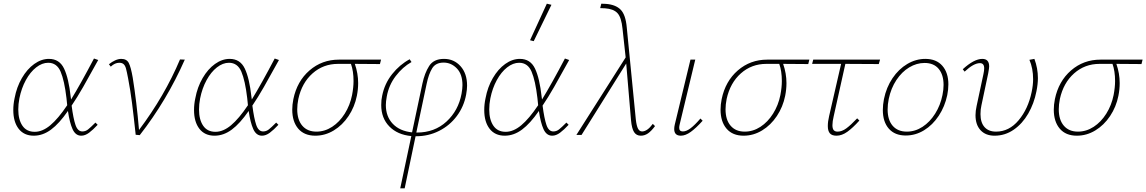

<svg xmlns="http://www.w3.org/2000/svg" viewBox="-20 -731 6209 1040"><path d="M497 -67 509 -55Q484 -28 462.5 -12Q441 4 420 4Q389 4 373 -31.5Q357 -67 348 -130Q301 -62 256.5 -29Q212 4 163 4Q110 4 81 -33.5Q52 -71 52 -135Q52 -167 59 -199Q70 -259 98.5 -308Q127 -357 165.5 -384.5Q204 -412 245 -412Q302 -412 327 -359.5Q352 -307 363 -206L365 -192Q417 -277 489 -414L512 -406Q463 -317 430.5 -260Q398 -203 368 -159Q377 -89 389 -54Q401 -19 426 -19Q443 -19 456.5 -29.5Q470 -40 497 -67ZM344 -161 340 -200Q329 -294 308.5 -342.5Q288 -391 241 -391Q208 -391 176 -366Q144 -341 120 -297Q96 -253 85 -198Q79 -167 79 -138Q79 -83 101.5 -50Q124 -17 168 -17Q210 -17 252.5 -52.5Q295 -88 344 -161Z M981 -408Q883 -186 737 1L715 -1Q704 -104 695 -174Q686 -244 674 -306Q667 -343 662.5 -359.5Q658 -376 649.5 -383.5Q641 -391 626 -391Q602 -391 580 -370L570 -383Q586 -396 603.5 -404Q621 -412 637 -412Q666 -412 677.5 -390Q689 -368 699 -310Q720 -180 733 -27Q872 -212 955 -409Z M1476 -67 1488 -55Q1463 -28 1441.5 -12Q1420 4 1399 4Q1368 4 1352 -31.5Q1336 -67 1327 -130Q1280 -62 1235.5 -29Q1191 4 1142 4Q1089 4 1060 -33.5Q1031 -71 1031 -135Q1031 -167 1038 -199Q1049 -259 1077.5 -308Q1106 -357 1144.5 -384.5Q1183 -412 1224 -412Q1281 -412 1306 -359.5Q1331 -307 1342 -206L1344 -192Q1396 -277 1468 -414L1491 -406Q1442 -317 1409.5 -260Q1377 -203 1347 -159Q1356 -89 1368 -54Q1380 -19 1405 -19Q1422 -19 1435.5 -29.5Q1449 -40 1476 -67ZM1323 -161 1319 -200Q1308 -294 1287.5 -342.5Q1267 -391 1220 -391Q1187 -391 1155 -366Q1123 -341 1099 -297Q1075 -253 1064 -198Q1058 -167 1058 -138Q1058 -83 1080.5 -50Q1103 -17 1147 -17Q1189 -17 1231.5 -52.5Q1274 -88 1323 -161Z M2038 -384Q1945 -384 1902 -385Q1920 -333 1920 -281Q1920 -247 1913 -212Q1901 -152 1868 -102.5Q1835 -53 1788 -24.5Q1741 4 1688 4Q1628 4 1595.5 -34Q1563 -72 1563 -137Q1563 -164 1569 -194Q1589 -291 1656.5 -349.5Q1724 -408 1816 -408H2044ZM1895 -292Q1895 -346 1881 -385H1811Q1731 -385 1673 -333.5Q1615 -282 1596 -195Q1590 -165 1590 -139Q1590 -82 1617.5 -50Q1645 -18 1694 -18Q1739 -18 1779 -44Q1819 -70 1847.5 -115.5Q1876 -161 1887 -216Q1895 -258 1895 -292Z M2510 -267Q2510 -247 2505 -219Q2493 -154 2454.5 -102.5Q2416 -51 2358.5 -22Q2301 7 2234 7H2231L2172 289H2148L2208 6Q2133 -1 2089 -46Q2045 -91 2045 -162Q2045 -191 2050 -212Q2063 -278 2104 -329.5Q2145 -381 2199 -410L2209 -395Q2161 -368 2123.5 -319Q2086 -270 2075 -208Q2070 -181 2070 -162Q2070 -100 2107.5 -60.5Q2145 -21 2212 -14L2268 -278Q2280 -335 2304.5 -373.5Q2329 -412 2385 -412Q2439 -412 2474.5 -372.5Q2510 -333 2510 -267ZM2485 -270Q2485 -329 2454.5 -360.5Q2424 -392 2383 -392Q2340 -392 2321 -361Q2302 -330 2291 -277L2235 -13H2238Q2334 -13 2398.5 -72.5Q2463 -132 2480 -223Q2485 -251 2485 -270Z M2871 -508 2851 -513 2942 -711 2967 -705ZM3048 -67 3060 -55Q3035 -28 3013.5 -12Q2992 4 2971 4Q2940 4 2924 -31.5Q2908 -67 2899 -130Q2852 -62 2807.5 -29Q2763 4 2714 4Q2661 4 2632 -33.5Q2603 -71 2603 -135Q2603 -167 2610 -199Q2621 -259 2649.5 -308Q2678 -357 2716.5 -384.5Q2755 -412 2796 -412Q2853 -412 2878 -359.5Q2903 -307 2914 -206L2916 -192Q2968 -277 3040 -414L3063 -406Q3014 -317 2981.5 -260Q2949 -203 2919 -159Q2928 -89 2940 -54Q2952 -19 2977 -19Q2994 -19 3007.5 -29.5Q3021 -40 3048 -67ZM2895 -161 2891 -200Q2880 -294 2859.5 -342.5Q2839 -391 2792 -391Q2759 -391 2727 -366Q2695 -341 2671 -297Q2647 -253 2636 -198Q2630 -167 2630 -138Q2630 -83 2652.5 -50Q2675 -17 2719 -17Q2761 -17 2803.5 -52.5Q2846 -88 2895 -161Z M3528 -48Q3508 -21 3490 -8.5Q3472 4 3451 4Q3427 4 3414.5 -15.5Q3402 -35 3398 -80L3372 -387L3130 0H3102L3369 -420L3352 -575Q3346 -637 3324.5 -660Q3303 -683 3257 -686L3231 -687L3237 -711L3262 -710Q3315 -706 3342 -678.5Q3369 -651 3375 -582L3424 -84Q3428 -49 3436 -34Q3444 -19 3458 -19Q3486 -19 3516 -60Z M3632 -32Q3632 -43 3635 -56L3720 -408H3746L3662 -59Q3659 -47 3659 -39Q3659 -19 3679 -19Q3698 -19 3721 -36.5Q3744 -54 3774 -89L3786 -77Q3750 -37 3721.5 -16.5Q3693 4 3668 4Q3632 4 3632 -32Z M4358 -384Q4265 -384 4222 -385Q4240 -333 4240 -281Q4240 -247 4233 -212Q4221 -152 4188 -102.5Q4155 -53 4108 -24.5Q4061 4 4008 4Q3948 4 3915.5 -34Q3883 -72 3883 -137Q3883 -164 3889 -194Q3909 -291 3976.5 -349.5Q4044 -408 4136 -408H4364ZM4215 -292Q4215 -346 4201 -385H4131Q4051 -385 3993 -333.5Q3935 -282 3916 -195Q3910 -165 3910 -139Q3910 -82 3937.5 -50Q3965 -18 4014 -18Q4059 -18 4099 -44Q4139 -70 4167.5 -115.5Q4196 -161 4207 -216Q4215 -258 4215 -292Z M4496 -102Q4489 -73 4489 -53Q4489 -34 4496 -26Q4503 -18 4517 -18Q4540 -18 4564 -35.5Q4588 -53 4623 -90L4635 -78Q4599 -38 4569.5 -17Q4540 4 4511 4Q4486 4 4475 -9Q4464 -22 4464 -48Q4464 -73 4471 -102L4536 -385H4379L4385 -408H4747L4740 -384L4559 -385Z M4762 -135Q4762 -163 4768 -194Q4781 -258 4814.5 -307.5Q4848 -357 4894.5 -384.5Q4941 -412 4992 -412Q5052 -412 5084.5 -374.5Q5117 -337 5117 -274Q5117 -246 5111 -216Q5098 -154 5065 -104Q5032 -54 4985.5 -25.5Q4939 3 4886 3Q4827 3 4794.5 -34Q4762 -71 4762 -135ZM5085 -216Q5091 -245 5091 -271Q5091 -326 5064.5 -358Q5038 -390 4988 -390Q4945 -390 4905 -366Q4865 -342 4835.5 -297.5Q4806 -253 4794 -195Q4788 -165 4788 -138Q4788 -81 4815.5 -49.5Q4843 -18 4892 -18Q4937 -18 4977 -44Q5017 -70 5045.5 -115.5Q5074 -161 5085 -216Z M5264 -107Q5264 -130 5270 -157L5307 -330Q5311 -348 5311 -361Q5311 -389 5288 -389Q5254 -389 5205 -343L5195 -356Q5256 -412 5301 -412Q5338 -412 5338 -371Q5338 -363 5333 -335L5296 -160Q5291 -139 5291 -113Q5291 -67 5313 -42.5Q5335 -18 5375 -18Q5446 -18 5497.5 -79.5Q5549 -141 5568 -232Q5576 -270 5576 -302Q5576 -361 5556 -407L5583 -412Q5602 -361 5602 -308Q5602 -276 5594 -236Q5581 -170 5549.5 -115.5Q5518 -61 5471 -28.5Q5424 4 5367 4Q5319 4 5291.5 -25.5Q5264 -55 5264 -107Z M6163 -384Q6070 -384 6027 -385Q6045 -333 6045 -281Q6045 -247 6038 -212Q6026 -152 5993 -102.5Q5960 -53 5913 -24.5Q5866 4 5813 4Q5753 4 5720.5 -34Q5688 -72 5688 -137Q5688 -164 5694 -194Q5714 -291 5781.5 -349.5Q5849 -408 5941 -408H6169ZM6020 -292Q6020 -346 6006 -385H5936Q5856 -385 5798 -333.5Q5740 -282 5721 -195Q5715 -165 5715 -139Q5715 -82 5742.5 -50Q5770 -18 5819 -18Q5864 -18 5904 -44Q5944 -70 5972.5 -115.5Q6001 -161 6012 -216Q6020 -258 6020 -292Z"/></svg>

Font: Ysabeau Infant Extralight
Style: Italic
Weight: 200
Italic angle: -12°
Designer: Christian Thalmann (Catharsis Fonts)
Version: Version 0.003